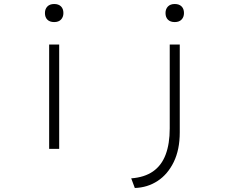

<svg xmlns="http://www.w3.org/2000/svg" viewBox="-20 -742 1136 957"><path d="M225 0V-520H275V0ZM250 -632Q228 -632 216 -644Q204 -656 204 -677Q204 -697 216 -709.5Q228 -722 250 -722Q272 -722 284 -710Q296 -698 296 -677Q296 -657 284 -644.5Q272 -632 250 -632ZM652 195 634 147Q700 142 742.5 112.5Q785 83 805.5 29Q826 -25 826 -102V-520H876V-82Q876 4 846 65.5Q816 127 765.5 160Q715 193 652 195ZM851 -632Q829 -632 817 -644Q805 -656 805 -677Q805 -697 817 -709.5Q829 -722 851 -722Q873 -722 885 -710Q897 -698 897 -677Q897 -657 885 -644.5Q873 -632 851 -632Z"/></svg>

Font: Lexend Zetta ExtraLight
Style: Regular
Weight: 250
Version: Version 1.007